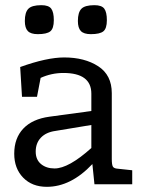

<svg xmlns="http://www.w3.org/2000/svg" viewBox="-20 -712 565 742"><path d="M412 -352V-98Q412 -76 416 -68.5Q420 -61 435 -60L491 -54V0H345L337 -78Q254 10 161 10Q104 10 69.5 -25.5Q35 -61 35 -118Q35 -178 70 -215Q105 -252 171 -261L333 -283V-350Q333 -430 225 -430Q179 -430 137 -411L123 -338H65L58 -453Q161 -490 228 -490Q307 -490 359.5 -456Q412 -422 412 -352ZM333 -229 194 -206Q158 -201 138 -180Q118 -159 118 -126Q118 -95 138.5 -78Q159 -61 191 -61Q245 -61 333 -140ZM188 -634Q188 -602 174.5 -591Q161 -580 126 -580Q99 -580 87.5 -592Q76 -604 76 -631Q76 -664 89.5 -678Q103 -692 140 -692Q168 -692 178 -678.5Q188 -665 188 -634ZM393 -634Q393 -602 379.5 -591Q366 -580 331 -580Q304 -580 292.5 -592Q281 -604 281 -631Q281 -664 294.5 -678Q308 -692 345 -692Q373 -692 383 -678.5Q393 -665 393 -634Z"/></svg>

Font: Enriqueta
Style: Regular
Weight: 400
Designer: Viviana Monsalve, Gustavo Ibarra
Foundry: Viviana Monsalve, Gustavo Ibarra
Version: Version 1.002